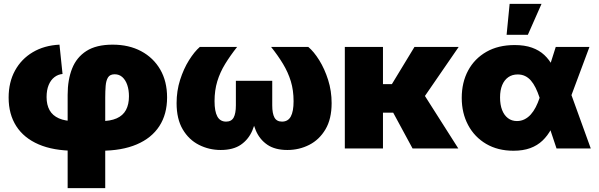

<svg xmlns="http://www.w3.org/2000/svg" viewBox="-20 -764 3082 988"><path d="M328.1 204.1V-275.9Q328.1 -353.5 351.1 -411.4Q374 -469.2 424.8 -501.7Q475.6 -534.2 559.6 -534.2Q643.6 -534.2 706.5 -500.5Q769.5 -466.8 804.7 -406Q839.8 -345.2 839.8 -262.7Q839.8 -176.3 800 -115Q760.3 -53.7 683.8 -21Q607.4 11.7 497.1 11.7H365.2Q254.9 11.7 179 -21Q103 -53.7 63.7 -115Q24.4 -176.3 24.4 -261.7Q24.4 -340.8 57.1 -400.6Q89.8 -460.4 148.7 -495.4Q207.5 -530.3 286.1 -534.2L301.8 -383.3Q278.8 -381.3 260 -366.9Q241.2 -352.5 230.5 -326.7Q219.7 -300.8 219.7 -264.6Q219.7 -224.6 235.1 -197Q250.5 -169.4 283 -155Q315.4 -140.6 365.2 -140.6H497.1Q547.9 -140.6 580.3 -155Q612.8 -169.4 628.2 -198Q643.6 -226.6 643.6 -268.6Q643.6 -301.3 634.8 -326.9Q626 -352.5 609.6 -367.2Q593.3 -381.8 570.3 -381.8Q545.9 -381.8 535.9 -365.7Q525.9 -349.6 523.7 -322.5Q521.5 -295.4 521.5 -262.7V204.1Z M1115.7 7.8Q1055.7 7.8 1003.7 -18.6Q951.7 -44.9 920.2 -98.4Q888.7 -151.9 888.7 -233.4Q888.7 -295.9 906.7 -352.8Q924.8 -409.7 952.6 -454.1Q980.5 -498.5 1008.3 -522.5H1200.2Q1165 -478 1138.7 -435.1Q1112.3 -392.1 1098.1 -345.5Q1084 -298.8 1084 -243.7Q1084 -190.9 1098.4 -164.6Q1112.8 -138.2 1143.6 -138.2Q1170.9 -138.2 1182.4 -159.2Q1193.8 -180.2 1193.8 -222.2V-348.1H1380.9V-222.2Q1380.9 -180.2 1392.3 -159.2Q1403.8 -138.2 1431.2 -138.2Q1461.9 -138.2 1476.3 -164.3Q1490.7 -190.4 1490.7 -243.2Q1490.7 -299.3 1476.6 -345.7Q1462.4 -392.1 1436.3 -435.3Q1410.2 -478.5 1375 -522.5H1566.4Q1595.2 -498.5 1622.8 -454.1Q1650.4 -409.7 1668.5 -352.8Q1686.5 -295.9 1686.5 -233.4Q1686.5 -151.9 1654.8 -98.4Q1623 -44.9 1571.3 -18.6Q1519.5 7.8 1459 7.8Q1395.5 7.8 1356 -19Q1316.4 -45.9 1296.6 -92Q1276.9 -138.2 1272.5 -196.3H1302.2Q1298.3 -138.2 1278.3 -92Q1258.3 -45.9 1219 -19Q1179.7 7.8 1115.7 7.8Z M1950.7 -522.5V0H1754.4V-522.5ZM2340.3 -522.5 2107.4 -184.1H1924.8L1909.7 -331.1H1996.6L2112.8 -522.5ZM2103 0 1997.6 -194.8 2163.6 -274.9 2338.4 0Z M2622.1 11.7Q2542 11.7 2481.9 -23.4Q2421.9 -58.6 2388.9 -120.4Q2356 -182.1 2356 -260.3Q2356 -339.8 2388.9 -401.1Q2421.9 -462.4 2482.9 -497.3Q2543.9 -532.2 2628.4 -532.2Q2679.7 -532.2 2717.3 -518.8Q2754.9 -505.4 2781 -481Q2807.1 -456.5 2824 -423.8Q2840.8 -391.1 2851.1 -352.5H2883.3L2916.5 -286.1L3020 0H2843.8L2756.3 -262.2Q2747.1 -290 2736.1 -312.3Q2725.1 -334.5 2711.9 -349.6Q2698.7 -364.7 2681.9 -372.8Q2665 -380.9 2644 -380.9Q2615.7 -380.9 2595.5 -366.7Q2575.2 -352.5 2564.2 -326.2Q2553.2 -299.8 2553.2 -262.7Q2553.2 -225.1 2563.7 -198Q2574.2 -170.9 2593.8 -156Q2613.3 -141.1 2640.1 -141.1Q2661.1 -141.1 2679.2 -150.1Q2697.3 -159.2 2711.4 -175Q2725.6 -190.9 2736.8 -212.6Q2748 -234.4 2756.3 -259.3L2839.8 -522.5H3013.2L2915 -259.3L2879.9 -177.7H2847.2Q2835 -135.3 2816.7 -100.6Q2798.3 -65.9 2771.7 -40.5Q2745.1 -15.1 2708.3 -1.7Q2671.4 11.7 2622.1 11.7ZM2586.9 -585 2602.5 -744.1H2766.6L2696.3 -585Z"/></svg>

Font: Inter 28pt Black
Style: Regular
Weight: 900
Designer: Rasmus Andersson
Foundry: rsms
Version: Version 4.001;git-66647c0bb